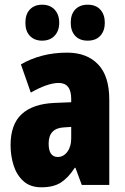

<svg xmlns="http://www.w3.org/2000/svg" viewBox="-20 -787 534 817"><path d="M266 -563Q349 -563 397 -513.5Q445 -464 445 -363V0H328L301 -73H298Q271 -31 239.5 -10.5Q208 10 156 10Q109 10 80 -16Q51 -42 38 -83Q25 -124 25 -169Q25 -258 72.5 -301.5Q120 -345 211 -349L283 -352V-366Q283 -434 230 -434Q183 -434 111 -393L69 -513Q110 -537 159.5 -550Q209 -563 266 -563ZM253 -245Q187 -242 187 -176Q187 -119 226 -119Q250 -119 266.5 -141Q283 -163 283 -198V-247ZM88 -690Q88 -727 107.5 -747Q127 -767 159 -767Q193 -767 212.5 -746Q232 -725 232 -690Q232 -656 212.5 -635Q193 -614 159 -614Q127 -614 107.5 -634Q88 -654 88 -690ZM281 -690Q281 -727 300.5 -747Q320 -767 353 -767Q388 -767 407 -746Q426 -725 426 -690Q426 -656 407 -635Q388 -614 353 -614Q319 -614 300 -634.5Q281 -655 281 -690Z"/></svg>

Font: Noto Sans ExtraCondensed Black
Style: Regular
Weight: 900
Width: 2
Designer: Monotype Design Team
Foundry: Monotype Imaging Inc.
Version: Version 2.013; ttfautohint (v1.8.4.7-5d5b)